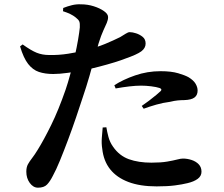

<svg xmlns="http://www.w3.org/2000/svg" viewBox="-20 -829 1040 890"><path d="M156 41Q134 41 118 19Q102 -3 102 -33Q102 -54 109.5 -67.5Q117 -81 129 -96.5Q141 -112 155 -135Q183 -180 217 -249Q251 -318 284 -413Q295 -445 306 -486Q317 -527 326.5 -568.5Q336 -610 342 -645.5Q348 -681 350 -702Q351 -721 347.5 -729.5Q344 -738 331 -748Q320 -757 305.5 -764Q291 -771 272 -777L273 -792Q293 -800 313.5 -805Q334 -810 355 -809Q386 -809 414.5 -800Q443 -791 462 -777.5Q481 -764 481 -750Q481 -737 475 -723Q469 -709 459 -687.5Q449 -666 437 -628Q431 -608 420 -567Q409 -526 394.5 -476Q380 -426 364 -379Q350 -336 332.5 -284.5Q315 -233 295.5 -181Q276 -129 258 -85Q240 -41 225 -14Q212 12 198 26.5Q184 41 156 41ZM706 35Q629 35 575 14.5Q521 -6 490.5 -44.5Q460 -83 454 -139Q450 -163 452 -190Q454 -217 456 -238L473 -239Q476 -220 482.5 -195Q489 -170 504 -149Q533 -107 577.5 -91Q622 -75 682 -75Q726 -75 755 -80Q784 -85 801 -89.5Q818 -94 828 -94Q848 -94 868 -87.5Q888 -81 901 -67.5Q914 -54 914 -33Q914 -13 896.5 0Q879 13 849 20Q825 26 790.5 30.5Q756 35 706 35ZM227 -486Q189 -486 160.5 -495.5Q132 -505 110.5 -532.5Q89 -560 73 -614L85 -623Q124 -595 150 -584.5Q176 -574 208 -574Q252 -573 296 -580Q340 -587 371 -595Q428 -609 467.5 -625.5Q507 -642 537 -657Q552 -666 563 -673Q574 -680 581 -680Q594 -680 611 -674.5Q628 -669 641.5 -658Q655 -647 655 -627Q655 -606 635 -591Q615 -576 560 -557Q543 -550 510.5 -540Q478 -530 439.5 -520Q401 -510 364 -502Q335 -497 295.5 -491.5Q256 -486 227 -486ZM637 -338Q652 -348 670.5 -362Q689 -376 704.5 -389Q720 -402 725 -407Q733 -416 720 -421Q705 -426 680.5 -429Q656 -432 634 -432Q610 -432 580 -428.5Q550 -425 516 -419L510 -434Q550 -460 606.5 -479.5Q663 -499 724 -499Q774 -499 806 -489.5Q838 -480 854 -471Q877 -457 886.5 -441Q896 -425 896 -409Q896 -388 881.5 -377Q867 -366 834 -365Q820 -365 804 -363.5Q788 -362 768 -357Q736 -353 704.5 -344Q673 -335 646 -325Z"/></svg>

Font: Noto Serif JP ExtraLight
Style: Bold
Weight: 700
Version: Version 2.003-H1;hotconv 1.1.1;makeotfexe 2.6.0